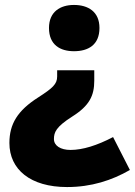

<svg xmlns="http://www.w3.org/2000/svg" viewBox="-20 -634 545 776"><path d="M382 -521C382 -587 336 -614 279 -614C224 -614 178 -587 178 -521C178 -452 224 -427 279 -427C336 -427 382 -452 382 -521ZM361 -308V-350H211V-325C211 -294 193 -278 134 -240C51 -187 18 -133 18 -56C18 51 103 122 251 122C349 122 432 95 505 53L437 -80C372 -46 314 -28 265 -28C225 -28 198 -45 198 -72C198 -99 206 -121 272 -163C342 -207 361 -248 361 -308Z"/></svg>

Font: Noto Sans Tamil UI Black
Style: Regular
Weight: 900
Designer: Jelle Bosma - Monotype Design Team
Foundry: Monotype Imaging Inc.
Version: Version 2.004